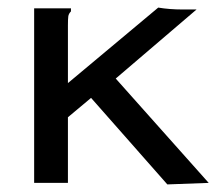

<svg xmlns="http://www.w3.org/2000/svg" viewBox="-20 -482 590 506"><path d="M220 -224 159 -173V0H70V-460H167V-452Q161 -446 160 -439Q159 -432 159 -415V-263L397 -462Q427 -457 461 -457H498L285 -275L530 0L421 4Z"/></svg>

Font: Inconsolata SemiExpanded Medium
Style: Regular
Weight: 500
Width: 6
Monospace: yes
Designer: Raph Levien, Cyreal, Brenton Simpson
Foundry: Raph Levien, Cyreal, Google
Version: Version 3.001; ttfautohint (v1.8.2.53-6de2)